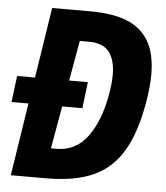

<svg xmlns="http://www.w3.org/2000/svg" viewBox="-56 -772 708 818"><g transform="rotate(5 298.0 -362.5)"><path d="M69 -311H-3.5L10.5 -423.5H87L134 -725H299Q392.5 -725 454.2 -700.5Q516 -676 547.8 -621.8Q579.5 -567.5 579.5 -479Q579.5 -425.5 567.5 -357Q544.5 -226.5 498.2 -149Q452 -71.5 373.5 -35.8Q295 0 172 0H20.5ZM407 -376.5Q416 -428 416 -464Q416 -526.5 389.8 -561Q363.5 -595.5 303.5 -595.5H263.5L233 -423.5H313L299.5 -311H213L181 -129H204.5Q287 -129 337 -196.8Q387 -264.5 407 -376.5Z"/></g></svg>

Font: JuliaMono ExtraBold
Style: Italic
Weight: 800
Italic angle: -9°
Monospace: yes
Designer: cormullion
Foundry: corm
Version: Version 0.057; ttfautohint (v1.8.4)